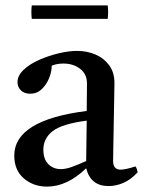

<svg xmlns="http://www.w3.org/2000/svg" viewBox="-20 -681 533 713"><path d="M383 10Q317 10 300 -56Q229 12 155 12Q104 12 68.5 -18.5Q33 -49 33 -103Q33 -235 302 -269Q302 -293 302.5 -318Q303 -343 303 -371Q303 -406 277.5 -425.5Q252 -445 216 -445Q190 -445 172 -437Q172 -414 162 -390Q152 -366 134.5 -349.5Q117 -333 92 -333Q70 -333 57.5 -345.5Q45 -358 45 -376Q45 -400 67.5 -421.5Q90 -443 125 -458.5Q160 -474 198 -483Q236 -492 266 -492Q303 -492 334.5 -478.5Q366 -465 385.5 -438.5Q405 -412 405 -373Q405 -349 404 -310.5Q403 -272 402.5 -228.5Q402 -185 401 -146Q400 -107 400 -83Q400 -51 428 -51Q446 -51 483 -63Q487 -58 488.5 -52Q490 -46 491 -41Q466 -14 438.5 -2Q411 10 383 10ZM300 -83 302 -233Q210 -221 175.5 -194Q141 -167 141 -125Q141 -90 159.5 -71.5Q178 -53 206 -53Q224 -53 246.5 -61Q269 -69 300 -83ZM98 -661H380Q383 -636 380 -611H98Q95 -636 98 -661Z"/></svg>

Font: Tiro Gurmukhi
Style: Regular
Weight: 400
Designer: Gurmukhi: John Hudson & Fiona Ross. Latin: John Hudson.
Foundry: Tiro Typeworks Ltd.
Version: Version 1.52